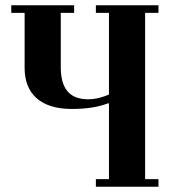

<svg xmlns="http://www.w3.org/2000/svg" viewBox="-20 -713 671 733"><path d="M23 -664H74V-453C74 -358 132 -297 254 -297C310 -297 354 -304 394 -319L396 -317V-29H346V0H585V-29H534V-664H585V-693H346V-664H396V-352C374 -343 348 -334 316 -334C242 -334 212 -379 212 -457V-664H263V-693H23Z"/></svg>

Font: Monomakh Unicode
Style: Regular
Weight: 400
Version: Version 1.2